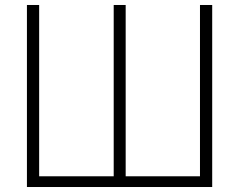

<svg xmlns="http://www.w3.org/2000/svg" viewBox="-20 -750 959 770"><path d="M831 0H88V-730H137V-43H436V-730H484V-43H782V-730H831Z"/></svg>

Font: Mplus 1p Light
Style: Regular
Weight: 300
Version: Version 1.061